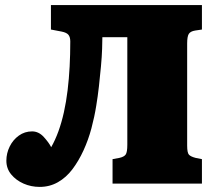

<svg xmlns="http://www.w3.org/2000/svg" viewBox="-20 -721 853 754"><path d="M136 13Q102 13 72.5 0Q43 -13 24 -36Q5 -59 5 -90Q5 -119 18 -145.5Q31 -172 54 -188.5Q77 -205 106 -205Q132 -205 152 -183Q172 -161 181 -143Q197 -171 209.5 -205.5Q222 -240 231 -280.5Q240 -321 245.5 -366.5Q251 -412 253.5 -460Q256 -508 256 -558Q256 -575 249 -584Q242 -593 222 -597L180 -605V-701H773V-605L746 -601Q728 -598 721.5 -588Q715 -578 715 -550V-149Q715 -121 722 -113.5Q729 -106 748 -101L773 -96V0H422V-96L449 -101Q467 -105 473.5 -114Q480 -123 480 -153V-575H382Q382 -559 381 -529Q380 -499 376.5 -460.5Q373 -422 368.5 -382Q364 -342 358 -306Q351 -262 339 -217Q327 -172 308 -130.5Q289 -89 264.5 -56.5Q240 -24 207.5 -5.5Q175 13 136 13Z"/></svg>

Font: Literata Black
Style: Regular
Weight: 900
Designer: Latin by Veronika Burian and Jose Scaglione. Greek by Irene Vlachou. Cyrillic by Vera Evstafieva.
Foundry: TypeTogether
Version: Version 3.103;gftools[0.9.29]